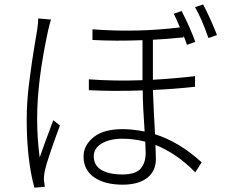

<svg xmlns="http://www.w3.org/2000/svg" viewBox="-20 -823 1040 881"><path d="M155.3 -738.3 213.9 -733.4Q209 -718.8 200.2 -680.7Q150.4 -450.2 150.4 -280.3Q150.4 -187.5 162.1 -100.6Q175.8 -141.6 224.6 -271.5L254.9 -247.1Q196.3 -88.9 185.5 -39.1Q180.7 -14.6 181.6 3.9Q182.6 8.8 184.1 20.5Q185.5 32.2 185.5 34.2L137.7 38.1Q102.5 -91.8 102.5 -274.4Q102.5 -314.5 105.5 -359.9Q108.4 -405.3 115.7 -459Q123 -512.7 127 -541Q130.9 -569.3 140.6 -626.5Q150.4 -683.6 150.4 -684.6Q155.3 -716.8 155.3 -738.3ZM648.4 -122.1Q648.4 -129.9 646.5 -172.9Q593.8 -186.5 543 -186.5Q483.4 -186.5 446.8 -164.6Q410.2 -142.6 410.2 -106.4Q410.2 -64.5 444.8 -43.5Q479.5 -22.5 541 -22.5Q601.6 -22.5 625 -48.8Q648.4 -75.2 648.4 -122.1ZM875 -473.6V-424.8Q775.4 -414.1 681.6 -410.2Q682.6 -372.1 686.5 -297.4Q690.4 -222.7 691.4 -207Q802.7 -171.9 905.3 -78.1L876 -32.2Q793.9 -117.2 693.4 -158.2Q695.3 -105.5 695.3 -93.8Q695.3 -37.1 654.8 -6.3Q614.3 24.4 543 24.4Q460.9 24.4 412.1 -9.3Q363.3 -43 363.3 -105.5Q363.3 -155.3 408.7 -192.9Q454.1 -230.5 543.9 -230.5Q585.9 -230.5 643.6 -219.7Q635.7 -330.1 634.8 -408.2Q504.9 -403.3 387.7 -409.2V-459Q506.8 -450.2 633.8 -455.1V-638.7Q513.7 -633.8 404.3 -639.6V-688.5Q607.4 -672.9 805.7 -697.3Q788.1 -739.3 777.3 -759.8L813.5 -772.5Q855.5 -689.5 876 -630.9L837.9 -617.2Q834 -629.9 822.3 -659.2V-651.4Q731.4 -642.6 681.6 -640.6V-457Q785.2 -462.9 875 -473.6ZM875 -790 912.1 -802.7Q947.3 -735.4 975.6 -662.1L936.5 -648.4Q904.3 -740.2 875 -790Z"/></svg>

Font: Gen Shin Gothic Light
Style: Regular
Weight: 200
Designer: [Source Han Sans]
Ryoko NISHIZUKA  (kana & ideographs); Paul D. Hunt (Latin, Greek & Cyrillic); Wenlong ZHANG  (bopomofo
Version: Version 1.002.20150607